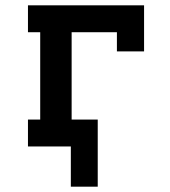

<svg xmlns="http://www.w3.org/2000/svg" viewBox="-20 -550 640 721"><path d="M246 151V0H85V-101H131V-429H85V-530H521V-357H419V-429H249V-101H347V151Z"/></svg>

Font: Iosevka Slab Extended
Style: Bold
Weight: 700
Width: 7
Monospace: yes
Designer: Belleve Invis
Foundry: Belleve Invis
Version: Version 11.1.0; ttfautohint (v1.8.3)